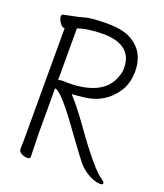

<svg xmlns="http://www.w3.org/2000/svg" viewBox="-133 -795 766 895"><g transform="rotate(20 250.0 -347.0)"><path d="M107 11Q91 11 77.5 3Q64 -5 64 -17L65 -59V-616Q51 -616 40 -633Q29 -650 29 -661Q29 -673 39 -674Q57 -678 74 -681Q91 -684 127 -693Q161 -705 244 -705Q326 -705 368 -679Q443 -635 443 -539Q443 -488 421 -447Q364 -353 253 -344Q219 -340 210 -340L201 -339Q244 -292 292 -225Q419 -45 469 -14Q482 -6 482 2Q482 9 468 9Q446 9 415.5 -6Q385 -21 357 -52Q343 -69 269 -170Q150 -338 119 -338V-115L122 1Q122 11 107 11ZM119 -378Q121 -383 149 -383L164 -382Q337 -382 378 -486Q389 -512 389 -535Q389 -649 250 -653Q168 -653 119 -635Z"/></g></svg>

Font: LXGW WenKai Mono TC Light
Style: Regular
Weight: 300
Designer: LXGW / Fontworks Inc.
Foundry: LXGW / Fontworks Inc.
Version: Version 1.330